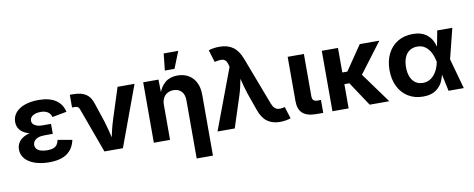

<svg xmlns="http://www.w3.org/2000/svg" viewBox="-77 -1135 4215 1708"><g transform="rotate(-10 2031.0 -281.5)"><path d="M38.1 -148.4Q38.1 -188 60.8 -218.8Q83.5 -249.5 131.3 -267.6Q179.2 -285.6 252 -285.6H358.9V-233.9H283.2Q250.5 -233.9 226.8 -225.1Q203.1 -216.3 190.9 -200.4Q178.7 -184.6 178.7 -164.1Q178.7 -144.5 190.9 -129.6Q203.1 -114.7 227.3 -106.7Q251.5 -98.6 286.1 -98.6Q319.8 -98.6 341.3 -106.7Q362.8 -114.7 374.5 -131.1Q386.2 -147.5 391.6 -173.8L521 -150.9Q503.9 -71.3 446.5 -30.8Q389.2 9.8 285.6 9.8Q214.4 9.8 158.2 -9Q102.1 -27.8 70.1 -63.7Q38.1 -99.6 38.1 -148.4ZM47.4 -395Q47.4 -444.3 77.9 -480Q108.4 -515.6 162.1 -534.2Q215.8 -552.7 284.7 -552.7Q380.9 -552.7 438.5 -515.6Q496.1 -478.5 512.7 -406.2L381.8 -381.8Q374.5 -412.1 349.9 -428.5Q325.2 -444.8 284.2 -444.8Q254.4 -444.8 232.7 -436.5Q210.9 -428.2 199.5 -413.8Q188 -399.4 188 -381.8Q188 -356 213.4 -340.1Q238.8 -324.2 283.2 -324.2H358.9V-264.2H252Q183.1 -264.2 137.2 -280.8Q91.3 -297.4 69.3 -326.7Q47.4 -356 47.4 -395Z M593.8 -435.1H568.4V-549.8H596.2Q670.4 -549.8 712.4 -522.7Q754.4 -495.6 773.4 -434.1L830.6 -262.7Q843.8 -220.2 854.5 -177.7Q865.2 -135.3 879.9 -68.8L885.7 -43H854Q856.9 -55.7 859.4 -68.4Q875.5 -139.6 885.3 -180.2Q895 -220.7 908.2 -262.7L999 -545.9H1152.3L951.2 0H784.2L635.3 -407.7Q629.9 -422.4 620.1 -428.7Q610.4 -435.1 593.8 -435.1Z M1377 0H1230.5V-545.9H1368.7L1371.1 -409.7H1362.3Q1384.3 -479.5 1428.5 -516.1Q1472.7 -552.7 1540.5 -552.7Q1597.2 -552.7 1639.6 -527.8Q1682.1 -502.9 1705.3 -456.5Q1728.5 -410.2 1728.5 -347.2V204.1H1581.5V-321.8Q1581.5 -372.6 1555.4 -401.4Q1529.3 -430.2 1482.9 -430.2Q1451.7 -430.2 1427.7 -416.5Q1403.8 -402.8 1390.4 -377.2Q1377 -351.6 1377 -315.9ZM1454.6 -767.1H1586.4L1525.4 -615.2H1438.5Z M2011.2 -548.3 2006.3 -566.4Q1999.5 -593.8 1987.1 -606.9Q1974.6 -620.1 1954.6 -622.1Q1934.6 -624 1903.3 -617.2L1888.2 -614.3L1854.5 -724.6Q1871.1 -731.4 1898.7 -735.6Q1926.3 -739.7 1953.6 -739.7Q2026.4 -739.7 2074.2 -705.6Q2122.1 -671.4 2150.9 -595.7L2314.9 -164.1Q2325.2 -136.2 2339.6 -122.1Q2354 -107.9 2372.3 -104.5Q2390.6 -101.1 2415 -106.4L2432.6 -110.4L2466.3 -2.9Q2449.2 3.4 2422.4 8.1Q2395.5 12.7 2368.7 12.7Q2299.8 12.7 2253.4 -21.7Q2207 -56.2 2181.6 -131.8L2127.9 -283.2Q2106 -348.1 2086.9 -431.2Q2078.6 -467.3 2070.3 -502.9H2104.5Q2095.2 -462.4 2088.4 -427.7Q2078.1 -377.9 2070.8 -346.4Q2063.5 -314.9 2053.2 -283.2L1961.4 0H1805.7Z M2535.6 -145V-545.9H2682.1V-163.1Q2682.1 -139.6 2693.1 -128.2Q2704.1 -116.7 2726.6 -116.7H2760.7V0H2699.7Q2615.2 0 2575.4 -35.6Q2535.6 -71.3 2535.6 -145Z M2990.2 0H2843.8V-545.9H2990.2ZM3116.7 -218.8H2952.6V-324.2H3035.6L3186.5 -545.9H3363.8ZM3031.7 -224.1 3143.1 -295.4 3357.4 0H3180.2Z M3407.2 -271Q3407.2 -355.5 3439.2 -419.2Q3471.2 -482.9 3529.5 -517.8Q3587.9 -552.7 3665 -552.7Q3736.8 -552.7 3779.8 -523.7Q3822.8 -494.6 3841.8 -452.9Q3860.8 -411.1 3869.6 -360.4H3917L3954.1 -274.4L4030.3 0H3892.6L3834 -274.4Q3824.7 -318.4 3806.9 -354.5Q3789.1 -390.6 3759 -413.1Q3729 -435.5 3686 -435.5Q3645.5 -435.5 3616.5 -416Q3587.4 -396.5 3571.8 -359.6Q3556.2 -322.8 3556.2 -272Q3556.2 -221.2 3571.3 -184.3Q3586.4 -147.5 3614.5 -127.9Q3642.6 -108.4 3681.6 -108.4Q3724.6 -108.4 3756.3 -132.1Q3788.1 -155.8 3807.1 -192.6Q3826.2 -229.5 3834 -271.5L3886.7 -545.9H4022.9L3954.1 -271.5L3917 -190.9H3869.6Q3858.4 -135.3 3840.6 -93.3Q3822.8 -51.3 3779.8 -19.8Q3736.8 11.7 3663.1 11.7Q3586.9 11.7 3528.8 -23.4Q3470.7 -58.6 3439 -122.8Q3407.2 -187 3407.2 -271Z"/></g></svg>

Font: Inter RS Variable
Style: Regular
Weight: 400
Designer: Rasmus Andersson (customised by Maria Ramos and Noel Pretorius)
Foundry: rsms
Version: Version 3.001;Glyphs 3.2.3 (3260)